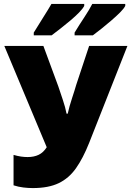

<svg xmlns="http://www.w3.org/2000/svg" viewBox="-20 -948 669 978"><path d="M147 10Q124 10 99 7Q74 4 49 -4V-159Q70 -153 87 -150.5Q104 -148 121 -148Q153 -148 177 -159.5Q201 -171 218 -198L2 -714H201L277 -508Q287 -478 300 -439.5Q313 -401 319 -369H325Q333 -406 347 -448Q361 -490 368 -515L434 -714H629L434 -220Q403 -142 367 -91Q331 -40 279 -15Q227 10 147 10ZM618 -918Q611 -904 591.5 -884.5Q572 -865 547 -843.5Q522 -822 497 -802Q472 -782 453 -768H360V-782Q383 -820 409.5 -860Q436 -900 450 -928H618ZM409 -918Q402 -904 383 -884.5Q364 -865 338.5 -843.5Q313 -822 288 -802.5Q263 -783 243 -768H152V-782Q175 -820 200.5 -860Q226 -900 242 -928H409Z"/></svg>

Font: Noto Sans SemiCondensed Black
Style: Regular
Weight: 900
Width: 4
Designer: Monotype Design Team
Foundry: Monotype Imaging Inc.
Version: Version 2.013; ttfautohint (v1.8.4.7-5d5b)